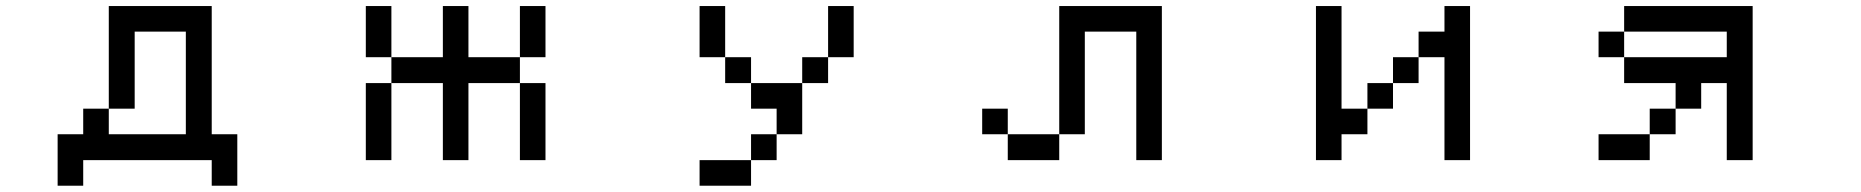

<svg xmlns="http://www.w3.org/2000/svg" viewBox="-20 -462 6040 623"><path d="M333 -26.4H583V-359.4H417V-109.4H333ZM167 -26.4H250V-109.4H333V-442.4H667V-26.4H750V140.6H667V57.6H250V140.6H167Z M1167 -276.4V-442.4H1250V-276.4H1417V-442.4H1500V-276.4H1667V-442.4H1750V-276.4H1667V-192.4H1750V57.6H1667V-192.4H1500V57.6H1417V-192.4H1250V-276.4ZM1167 57.6V-192.4H1250V57.6Z M2250 -276.4V-442.4H2333V-276.4H2417V-192.4H2583V-276.4H2667V-442.4H2750V-276.4H2667V-192.4H2583V-26.4H2500V-109.4H2417V-192.4H2333V-276.4ZM2500 -26.4V57.6H2417V-26.4ZM2417 57.6V140.6H2250V57.6Z M3167 -26.4V-109.4H3250V-26.4ZM3417 -26.4V57.6H3250V-26.4ZM3417 -26.4V-442.4H3750V57.6H3667V-359.4H3500V-26.4Z M4250 57.6V-442.4H4333V-109.4H4417V-192.4H4500V-276.4H4583V-359.4H4667V-442.4H4750V57.6H4667V-276.4H4583V-192.4H4500V-109.4H4417V-26.4H4333V57.6Z M5167 -276.4V-359.4H5250V-276.4ZM5250 -276.4H5583V-359.4H5250V-442.4H5667V57.6H5583V-192.4H5500V-109.4H5417V-26.4H5333V-109.4H5417V-192.4H5250ZM5333 -26.4V57.6H5167V-26.4Z"/></svg>

Font: KH Dot Kodenmachou 12
Style: Regular
Weight: 400
Designer: Original version for X68000 by Keitarou Hiraki (http://hp.vector.co.jp/authors/VA000874/) / TrueType conversion by Homem
Version: Version 1.00.20150527